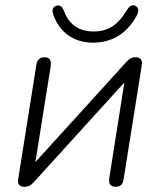

<svg xmlns="http://www.w3.org/2000/svg" viewBox="-20 -712 615 738"><path d="M74 6C92 6 102 -3 111 -13L458 -395L400 -27C397 -6 404 6 425 6C442 6 452 -3 455 -22L525 -461C528 -478 523 -492 501 -492C483 -492 473 -482 464 -472L116 -89L175 -458C178 -479 171 -492 151 -492C134 -492 123 -483 120 -464L50 -24C47 -9 51 6 74 6ZM337 -548C403 -548 464 -576 505 -651C516 -671 512 -684 500 -690C487 -695 478 -689 469 -675C434 -617 398 -591 339 -591C287 -591 247 -615 227 -667C220 -687 210 -694 197 -690C183 -685 178 -674 185 -655C212 -579 274 -548 337 -548Z"/></svg>

Font: SN Pro Light
Style: Italic
Weight: 300
Italic angle: -8.99998°
Designer: Tobias Whetton
Foundry: Supernotes
Version: Version 1.001;Glyphs 3.2 (3249)